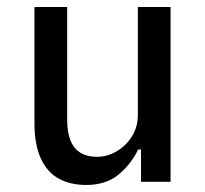

<svg xmlns="http://www.w3.org/2000/svg" viewBox="-20 -517 584 546"><path d="M225 9Q181 9 148 -8.5Q115 -26 96.5 -65.5Q78 -105 78 -166V-497H171V-177Q171 -141 180.5 -117.5Q190 -94 209 -82.5Q228 -71 255 -71Q286 -71 313 -87.5Q340 -104 356 -130.5Q372 -157 372 -190V-497H465V0H381V-92H373Q352 -49 316.5 -20Q281 9 225 9Z"/></svg>

Font: Nunito Sans 7pt Condensed Medium
Style: Regular
Weight: 500
Width: 3
Designer: Vernon Adams
Foundry: Vernon Adams
Version: Version 3.101;gftools[0.9.27]